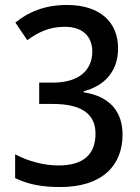

<svg xmlns="http://www.w3.org/2000/svg" viewBox="-20 -744 566 774"><path d="M456 -549C456 -654 384 -724 250 -724C161 -724 95 -696 42 -653L90 -582C134 -614 178 -636 242 -636C310 -636 352 -600 352 -536C352 -461 298 -411 194 -411H138V-325H192C307 -325 365 -286 365 -205C365 -126 321 -77 216 -77C159 -77 95 -93 41 -122V-26C95 0 151 10 223 10C392 10 474 -77 474 -201C474 -296 421 -356 317 -372V-376C402 -398 456 -457 456 -549Z"/></svg>

Font: Noto Sans Myanmar UI SemiCondensed Medium
Style: Regular
Weight: 500
Width: 4
Designer: Monotype Design Team
Foundry: Monotype Imaging Inc.
Version: Version 2.103